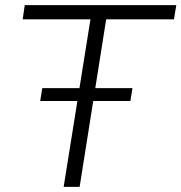

<svg xmlns="http://www.w3.org/2000/svg" viewBox="-20 -725 704 745"><path d="M227 0 331 -650H68L76 -705H664L655 -650H392L289 0ZM136 -333 144 -383H494L486 -333Z"/></svg>

Font: Nunito Sans 12pt ExtraLight 12pt Light
Style: Italic
Weight: 300
Italic angle: -9°
Version: Version 3.101;gftools[0.9.27]